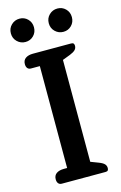

<svg xmlns="http://www.w3.org/2000/svg" viewBox="-133 -946 631 1003"><g transform="rotate(-15 182.0 -445.0)"><path d="M17 -827Q17 -854 35.5 -872Q54 -890 80 -890Q106 -890 124 -872Q142 -854 142 -827Q142 -800 124 -782Q106 -764 80 -764Q54 -764 35.5 -782Q17 -800 17 -827ZM222 -827Q222 -854 240.5 -872Q259 -890 285 -890Q311 -890 329 -872Q347 -854 347 -827Q347 -800 329 -782Q311 -764 285 -764Q259 -764 240.5 -782Q222 -800 222 -827ZM46 -30Q46 -51 61 -61.5Q76 -72 102 -72H119V-623H71Q59 -623 52.5 -631Q46 -639 46 -653Q46 -674 61 -684.5Q76 -695 101 -695H307Q317 -695 320.5 -690.5Q324 -686 324 -678Q324 -665 315 -656Q306 -647 286 -639L244 -623V-72L286 -56Q307 -48 315.5 -39Q324 -30 324 -17Q324 -9 320.5 -4.5Q317 0 307 0H71Q59 0 52.5 -8Q46 -16 46 -30Z"/></g></svg>

Font: MaitreeSemiBold
Style: Regular
Weight: 600
Designer: CadsonDemak Team
Foundry: CadsonDemak
Version: Version 1.000